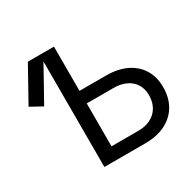

<svg xmlns="http://www.w3.org/2000/svg" viewBox="-157 -903 1100 1079"><g transform="rotate(-30 393.5 -364.0)"><path d="M102.1 -463.9 25.4 -506.3 148.4 -727.5H249ZM293 -440.4H490.7Q565.9 -440.4 620.8 -414.1Q675.8 -387.7 705.8 -339.1Q735.8 -290.5 735.8 -224.1Q735.8 -155.3 706.1 -105Q676.3 -54.7 621.3 -27.3Q566.4 0 490.7 0H225.1V-727.5H317.9V-80.6H490.7Q561.5 -80.6 602.8 -119.6Q644 -158.7 644 -225.1Q644 -266.6 625.2 -296.4Q606.4 -326.2 572.3 -342.5Q538.1 -358.9 490.7 -358.9H293Z"/></g></svg>

Font: Inter Variable
Style: Regular
Weight: 400
Designer: Rasmus Andersson
Foundry: rsms
Version: Version 4.001;git-9221beed3